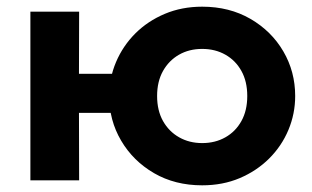

<svg xmlns="http://www.w3.org/2000/svg" viewBox="-20 -540 934 575"><path d="M71 0V-505H217L216.5 -319H381V-202H216.5L217 0ZM585.5 15Q504 15 441.2 -21.5Q378.5 -58 342.8 -118.8Q307 -179.5 307 -252.5Q307 -306 327.5 -354.2Q348 -402.5 385.2 -439.8Q422.5 -477 473.5 -498.5Q524.5 -520 585.5 -520Q667 -520 730 -483.5Q793 -447 828.5 -386.2Q864 -325.5 864 -252.5Q864 -199.5 843.8 -151Q823.5 -102.5 786 -65.2Q748.5 -28 697.8 -6.5Q647 15 585.5 15ZM585.5 -111.5Q624.5 -111.5 655 -128.8Q685.5 -146 703 -177.5Q720.5 -209 720.5 -252.5Q720.5 -296 703 -327.5Q685.5 -359 655 -376.2Q624.5 -393.5 585.5 -393.5Q546.5 -393.5 516.2 -376.2Q486 -359 468.2 -327.5Q450.5 -296 450.5 -252.5Q450.5 -209 468.2 -177.5Q486 -146 516.5 -128.8Q547 -111.5 585.5 -111.5Z"/></svg>

Font: Geologica Roman SemiBold
Style: Regular
Weight: 600
Designer: Sindre Bremnes, Frode Helland
Foundry: Monokrom Skriftforlag AS
Version: Version 1.010;gftools[0.9.28]